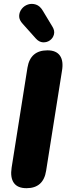

<svg xmlns="http://www.w3.org/2000/svg" viewBox="-20 -978 352 1007"><path d="M119 9Q72 9 52.5 -19Q33 -47 41 -99L124 -623Q139 -714 229 -714Q275 -714 294.5 -686Q314 -658 305 -606L222 -83Q208 9 119 9ZM168 -776 100 -852Q80 -873 80.5 -894Q81 -915 94 -931.5Q107 -948 127 -954.5Q147 -961 168.5 -954Q190 -947 205 -921L255 -838Q268 -817 263 -797.5Q258 -778 242 -766.5Q226 -755 205.5 -756Q185 -757 168 -776Z"/></svg>

Font: Nunito Black
Style: Italic
Weight: 900
Italic angle: -9°
Designer: Vernon Adams
Foundry: Vernon Adams
Version: Version 3.601; ttfautohint (v1.8.2.53-6de2)